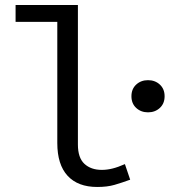

<svg xmlns="http://www.w3.org/2000/svg" viewBox="-20 -732 675 764"><path d="M367 12Q290 12 249 -32.5Q208 -77 208 -163V-645H42V-712H290V-157Q290 -104 316 -80Q342 -56 385 -56Q406 -56 428 -61.5Q450 -67 477 -79L498 -17Q465 -5 436 3.5Q407 12 367 12ZM569 -285Q541 -285 522 -302.5Q503 -320 503 -349Q503 -378 522 -395.5Q541 -413 569 -413Q597 -413 616 -395.5Q635 -378 635 -349Q635 -320 616 -302.5Q597 -285 569 -285Z"/></svg>

Font: Source Code Pro
Style: Regular
Weight: 400
Monospace: yes
Designer: Paul D. Hunt, Teo Tuominen
Foundry: Adobe Systems Incorporated
Version: Version 1.018;hotconv 1.0.116;makeotfexe 2.5.65601